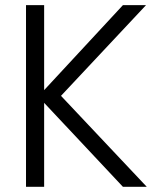

<svg xmlns="http://www.w3.org/2000/svg" viewBox="-20 -719 608 739"><path d="M80.1 0V-699.2H149.9V-372.1L453.1 -699.2H542L214.8 -350.1L544.9 0H453.1L149.9 -323.2V0Z"/></svg>

Font: Poppins Light
Style: Regular
Weight: 300
Designer: Ninad Kale (Devanagari), Jonny Pinhorn (Latin)
Foundry: Indian Type Foundry
Version: 4.004